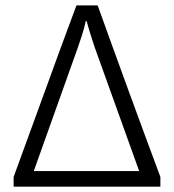

<svg xmlns="http://www.w3.org/2000/svg" viewBox="-20 -696 649 716"><path d="M578.1 0H30.8V-36.1Q88.9 -193.8 147.5 -356Q206.1 -518.1 265.1 -675.8H344.2Q372.1 -598.6 401.1 -518.1Q430.2 -437.5 460 -356.2Q489.7 -274.9 519.5 -194.1Q549.3 -113.3 578.1 -36.1ZM499 -58.1 334 -517.1Q327.1 -537.6 318.8 -563.7Q310.5 -589.8 303.2 -617.2H299.8Q293.9 -589.8 285.2 -563Q276.4 -536.1 269 -515.1L106 -58.1Z"/></svg>

Font: Clear Sans Light
Style: Regular
Weight: 300
Foundry: Intel Corporation
Version: Version 1.00